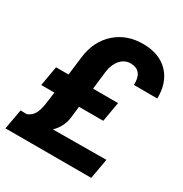

<svg xmlns="http://www.w3.org/2000/svg" viewBox="-171 -847 926 974"><g transform="rotate(30 292.5 -360.0)"><path d="M265.6 -281.2 257.3 -209.5Q249.5 -156.2 208 -115.7L520.5 -117.7L499.5 0H-2.9L18.1 -117.2L54.7 -116.2Q78.1 -125.5 91.3 -145.3Q104.5 -165 111.3 -205.6L121.6 -281.2H44.4L64.5 -396.5H137.7L150.9 -504.4Q163.6 -606 230 -664.1Q296.4 -722.2 394 -720.2Q487.3 -718.3 538.8 -663.6Q590.3 -608.9 588.4 -516.1L451.7 -516.6Q454.1 -601.6 385.3 -603Q351.1 -604 326.4 -578.1Q301.8 -552.2 294.4 -507.8L281.2 -396.5H427.7L407.7 -281.2Z"/></g></svg>

Font: RobotoDraft
Style: Bold Italic
Weight: 700
Italic angle: -12°
Version: Version 2.001150; 2014